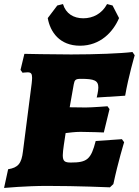

<svg xmlns="http://www.w3.org/2000/svg" viewBox="-40 -915 683 945"><path d="M370 -825C322 -825 284 -848 270 -895L242 -888L195 -826C207 -758 253 -690 354 -690C454 -690 517 -758 546 -826L514 -888L487 -895C462 -848 418 -825 370 -825ZM269 -151C269 -173 278 -226 283 -260C301 -262 328 -266 356 -266C400 -266 471 -263 471 -263L499 -378L489 -392C489 -392 411 -386 382 -386C355 -386 322 -387 303 -387L323 -500C327 -522 332 -527 358 -527C424 -527 444 -519 444 -484C444 -467 436 -435 436 -435L576 -444C592 -538 623 -643 623 -643L612 -659C557 -652 430 -647 310 -647C220 -647 80 -650 80 -650L61 -571L71 -557C71 -557 86 -559 96 -559C112 -559 118 -553 118 -532C118 -525 117 -516 116 -505L73 -170C66 -110 49 -90 0 -82L-20 10C-20 10 88 0 190 0C343 0 501 7 501 7L518 -9C541 -118 571 -215 571 -215L560 -230L431 -221C408 -131 389 -115 309 -115C279 -115 269 -121 269 -151Z"/></svg>

Font: Alegreya SC Black
Style: Italic
Weight: 900
Italic angle: -7°
Designer: Juan Pablo del Peral
Foundry: Huerta Tipografica
Version: Version 2.007;PS 002.007;hotconv 1.0.88;makeotf.lib2.5.64775